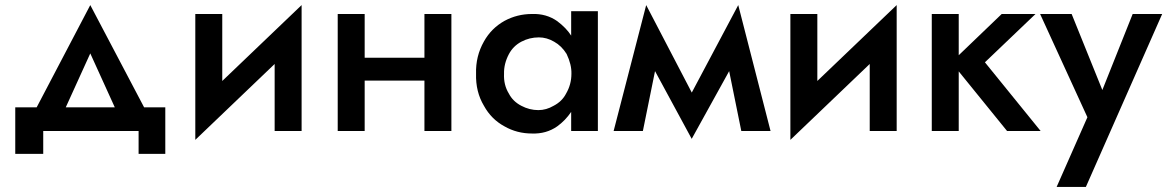

<svg xmlns="http://www.w3.org/2000/svg" viewBox="-20 -515 4590 755"><path d="M460 -30 573 -43 335 -495 98 -43 210 -30 335 -305ZM630 -93H40V90H150V0H525V90H630Z M748 35 1161 -360 1166 -495 753 -100ZM854 -88V-460H748V35ZM1166 0V-495L1060 -373V0Z M1355 -288V-198H1707V-288ZM1755 -460H1649V0H1755ZM1414 -460H1308V0H1414Z M2226 0H2331V-471H2226V-375Q2207 -405 2171 -432Q2128 -462 2072 -460Q2014 -460 1964 -433Q1912 -404 1883 -352Q1850 -294 1852 -225Q1850 -154 1883 -99Q1912 -46 1964 -18Q2013 10 2072 10Q2128 12 2171 -18Q2203 -41 2226 -75ZM2206 -147Q2190 -116 2157 -99Q2128 -82 2097 -82Q2062 -82 2030 -99Q1997 -116 1981 -147Q1960 -181 1962 -225Q1961 -264 1981 -302Q1998 -334 2030 -351Q2062 -368 2099 -368Q2130 -368 2159 -351Q2188 -335 2208 -303Q2228 -261 2227 -225Q2227 -183 2206 -147Z M2825 -345 2895 0H3010L2883 -495ZM2883 -495 2670 -94 2700 31 2893 -318ZM2511 -318 2700 31 2730 -94 2521 -495ZM2521 -495 2393 0H2508L2578 -345Z M3088 35 3501 -360 3506 -495 3093 -100ZM3194 -88V-460H3088V35ZM3506 0V-495L3400 -373V0Z M3750 -460H3644V0H3750ZM3721 -270 3940 0H4072L3853 -270L4052 -460H3919Z M4194 -460H4070L4256 -54L4135 220H4250L4550 -460H4434L4290 -99L4341 -96Z"/></svg>

Font: NM-font
Style: Medium
Weight: 500
Designer: ""
Foundry: ""
Version: ""